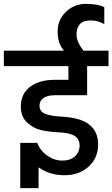

<svg xmlns="http://www.w3.org/2000/svg" viewBox="-44 -913 583 996"><path d="M408 -570V-419H240Q204 -419 182.5 -405Q161 -391 161 -364Q161 -337 186.5 -324.5Q212 -312 271 -308Q370 -304 417.5 -268Q465 -232 465 -163Q465 -94 416 -49Q367 -4 290 -4Q213 -4 156 -45V63H61V-172H149Q165 -131 201.5 -105.5Q238 -80 279.5 -80Q321 -80 345 -102Q369 -124 369 -158Q369 -192 343 -208Q317 -224 261 -226.5Q205 -229 164.5 -239.5Q124 -250 94 -280Q64 -310 64 -360Q64 -427 112.5 -463Q161 -499 240 -499H311V-570H-24V-650H288Q255 -687 255 -749Q255 -811 298.5 -852Q342 -893 402 -893Q462 -893 497 -876V-788Q464 -807 426 -807Q388 -807 370.5 -788Q353 -769 353 -732.5Q353 -696 389 -650H519V-570Z"/></svg>

Font: Hind Medium
Style: Regular
Weight: 500
Designer: Manushi Parikh, Satya Rajpurohit
Foundry: Indian Type Foundry
Version: Version 1.201;PS 1.0;hotconv 1.0.78;makeotf.lib2.5.61930; tt